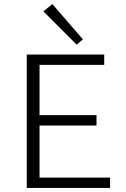

<svg xmlns="http://www.w3.org/2000/svg" viewBox="-20 -927 621 947"><path d="M389 -733 358 -707 194 -871 238 -907ZM175 -51H523V0H112V-658H494V-607H175V-359H456V-308H175Z"/></svg>

Font: EauTestSC Semilight
Style: Regular
Weight: 300
Designer: Christian Thalmann (Catharsis Fonts)
Version: Version 0.001;PS 000.001;hotconv 1.0.88;makeotf.lib2.5.64775